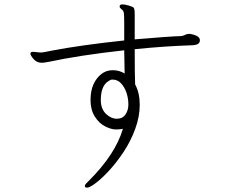

<svg xmlns="http://www.w3.org/2000/svg" viewBox="-20 -785 1040 878"><path d="M849 -630H844Q834 -630 826 -625.5Q818 -621 808 -620Q761 -619 596 -605V-723Q596 -744 591 -750Q587 -754 569.5 -759.5Q552 -765 539.5 -765Q527 -765 527 -755Q527 -750 534 -744Q545 -737 546.5 -725Q548 -713 548 -677V-600Q351 -579 220 -554Q175 -545 171 -545H164L132 -548Q119 -548 119 -540Q119 -532 133.5 -515Q148 -498 171 -498Q178 -498 186 -499.5Q194 -501 202 -502Q341 -532 548 -555L550 -449Q525 -464 495.5 -464Q466 -464 443.5 -446.5Q421 -429 407.5 -399.5Q394 -370 394 -326.5Q394 -283 413.5 -252Q433 -221 461 -207Q489 -193 509.5 -193Q530 -193 542 -196Q508 -80 388 40L374 54Q368 60 368 66.5Q368 73 379 73Q390 73 418 52Q446 31 480 -6Q514 -43 546 -91.5Q578 -140 598.5 -196Q619 -252 619 -306Q619 -360 598 -399Q596 -439 596 -560Q733 -574 858 -578Q894 -579 894 -600V-602Q894 -622 849 -630ZM441 -324V-327Q441 -390 473 -412Q485 -421 492 -421H495Q518 -421 534 -403.5Q550 -386 558.5 -360.5Q567 -335 567 -307.5Q567 -280 553.5 -261Q540 -242 514 -242Q488 -242 465 -264Q442 -286 441 -324Z"/></svg>

Font: LXGW WenKai TC Light
Style: Regular
Weight: 300
Designer: LXGW / Fontworks Inc.
Foundry: LXGW / Fontworks Inc.
Version: Version 1.330